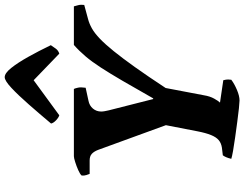

<svg xmlns="http://www.w3.org/2000/svg" viewBox="-131 -907 1038 816"><g transform="rotate(-90 388.0 -499.0)"><path d="M369 0Q361 0 336.5 -2.5Q312 -5 279 -9.5Q246 -14 213 -18.5Q180 -23 155 -27.5Q130 -32 121 -35Q124 -48 128 -57Q132 -66 136 -71L169 -75Q188 -78 200.5 -88.5Q213 -99 222 -121Q231 -143 238 -179L264 -313L159 -601Q152 -619 142 -628Q132 -637 114 -637H57Q55 -642 52 -651Q49 -660 50 -671Q56 -678 73 -685.5Q90 -693 107.5 -698.5Q125 -704 132 -704H418Q421 -698 423.5 -686Q426 -674 423 -654L368 -642Q347 -638 334.5 -623Q322 -608 322 -588Q322 -581 323.5 -573Q325 -565 327 -556L375 -367H378Q421 -443 452.5 -497Q484 -551 509 -589.5Q534 -628 557 -655Q580 -682 605 -704H769Q771 -697 774 -685.5Q777 -674 775 -660L716 -644Q696 -639 675.5 -627.5Q655 -616 631.5 -593.5Q608 -571 578.5 -534.5Q549 -498 510.5 -444Q472 -390 422 -314L391 -151Q387 -126 377 -108Q367 -90 360 -83L455 -69Q456 -65 457.5 -57.5Q459 -50 457 -35Q440 -22 414 -11Q388 0 369 0ZM306 -766Q296 -769 284.5 -780Q273 -791 271 -801Q313 -851 352.5 -896Q392 -941 422.5 -969.5Q453 -998 468 -998Q485 -998 507 -970.5Q529 -943 554 -898.5Q579 -854 604 -802Q597 -791 589 -780.5Q581 -770 568 -766L455 -875Z"/></g></svg>

Font: Texturina Medium 12pt Black
Style: Italic
Weight: 900
Italic angle: -11°
Version: Version 1.002